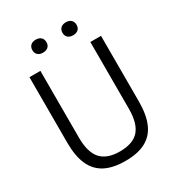

<svg xmlns="http://www.w3.org/2000/svg" viewBox="-216 -1053 1095 1193"><g transform="rotate(-30 331.5 -456.0)"><path d="M332.5 9.5Q243.5 9.5 186.5 -20.5Q129.5 -50.5 102 -112.2Q74.5 -174 74.5 -270V-740H153V-261Q153 -156.5 196 -107.8Q239 -59 332.5 -59Q426 -59 468.8 -107.8Q511.5 -156.5 511.5 -261V-740H588V-270Q588 -174 561 -112.2Q534 -50.5 477.5 -20.5Q421 9.5 332.5 9.5ZM440.5 -829.5Q417 -829.5 403.5 -841.8Q390 -854 390 -875.5Q390 -897.5 403.5 -910Q417 -922.5 440.5 -922.5Q464 -922.5 477.5 -910Q491 -897.5 491 -875.5Q491 -854 477.5 -841.8Q464 -829.5 440.5 -829.5ZM224.5 -829.5Q201 -829.5 187.5 -841.8Q174 -854 174 -875.5Q174 -897.5 187.5 -910Q201 -922.5 224.5 -922.5Q248 -922.5 261.5 -910Q275 -897.5 275 -875.5Q275 -854 261.5 -841.8Q248 -829.5 224.5 -829.5Z"/></g></svg>

Font: Encode Sans SemiCondensed
Style: Regular
Weight: 400
Width: 4
Designer: Multiple Designers
Foundry: Impallari Type
Version: Version 3.002